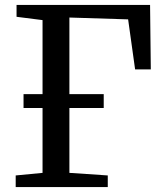

<svg xmlns="http://www.w3.org/2000/svg" viewBox="-20 -763 660 783"><path d="M44 0V-47.5L153.5 -58V-681L47.5 -694.5V-743H592L595 -480H531L502.5 -684L263 -691.5V-58L419.5 -47.5V0ZM76 -322.5V-379H403V-322.5Z"/></svg>

Font: Merriweather 24pt
Style: Regular
Weight: 400
Designer: Eben Sorkin
Foundry: Eben Sorkin
Version: Version 2.100